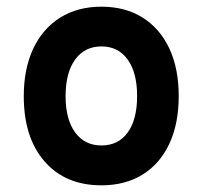

<svg xmlns="http://www.w3.org/2000/svg" viewBox="-20 -543 606 575"><path d="M283.8 12Q175.8 12 113.5 -59.5Q51.2 -130.9 51.2 -255Q51.2 -337.2 79.6 -397.4Q108 -457.5 160.2 -490.2Q212.5 -523 283.8 -523Q355 -523 406.9 -490.4Q458.9 -457.9 487.1 -397.9Q515.2 -337.9 515.2 -255.4Q515.2 -172.6 487.2 -112.7Q459.3 -52.7 407.4 -20.4Q355.4 12 283.8 12ZM283.8 -107.4Q334.5 -107.4 362.6 -146.4Q390.6 -185.3 390.6 -255.4Q390.6 -325.7 362.2 -364.9Q333.9 -404 283.8 -404Q233.5 -404 204.9 -364.5Q176.4 -325 176.4 -255Q176.4 -185.8 204.9 -146.6Q233.5 -107.4 283.8 -107.4Z"/></svg>

Font: Overpass
Style: Regular
Weight: 400
Designer: Delve Withrington, Dave Bailey, Thomas Jockin
Foundry: Delve Fonts LLC
Version: Version 4.000